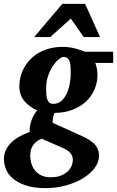

<svg xmlns="http://www.w3.org/2000/svg" viewBox="-51 -742 604 991"><path d="M325.2 83Q325.2 65.9 314.5 50.8Q303.7 35.6 275.9 22.9L164.1 -25.9Q147.5 -19.5 136.2 -10.3Q125 -1 117.9 10.5Q110.8 22 107.9 35.2Q105 48.3 105 62Q105 78.1 109.9 97.4Q114.7 116.7 126.7 133.5Q138.7 150.4 158.9 161.6Q179.2 172.9 210 172.9Q244.1 172.9 266.4 163.1Q288.6 153.3 301.8 139.4Q314.9 125.5 320.1 110.1Q325.2 94.7 325.2 83ZM314 -359.9Q314 -377.4 313.5 -393.6Q313 -409.7 309.3 -421.9Q305.7 -434.1 297.9 -441.2Q290 -448.2 275.9 -448.2Q267.6 -448.2 252.7 -436.5Q237.8 -424.8 223.1 -403.3Q208.5 -381.8 197.8 -351.8Q187 -321.8 187 -285.2Q187 -267.6 188.2 -253.2Q189.5 -238.8 193.1 -228.3Q196.8 -217.8 204.1 -211.9Q211.4 -206.1 224.1 -206.1Q249 -206.1 266.1 -221.4Q283.2 -236.8 293.7 -260Q304.2 -283.2 309.1 -310.1Q314 -336.9 314 -359.9ZM440.9 -417Q445.3 -405.8 448.7 -389.4Q452.1 -373 452.1 -355Q452.1 -317.9 437.7 -282.7Q423.3 -247.6 395.3 -220.2Q367.2 -192.9 325.7 -176.3Q284.2 -159.7 230 -159.2Q224.6 -145 222.2 -130.6Q219.7 -116.2 221.2 -107.9L354 -47.9Q377.9 -37.6 397.5 -27.1Q417 -16.6 430.9 -3.9Q444.8 8.8 452.4 24.9Q460 41 460 63Q460 94.7 438 124.5Q416 154.3 378.4 177.5Q340.8 200.7 290.8 214.8Q240.7 229 184.1 229Q124.5 229 83.7 215.6Q43 202.1 17.3 180.9Q-8.3 159.7 -19.5 132.8Q-30.8 106 -30.8 79.1Q-30.8 53.7 -20.5 32.2Q-10.3 10.7 7.8 -6.8Q25.9 -24.4 50.3 -37.8Q74.7 -51.3 103 -61Q101.1 -72.8 103.3 -87.6Q105.5 -102.5 110.6 -117.9Q115.7 -133.3 123.5 -147.5Q131.3 -161.6 141.1 -171.9Q121.1 -181.2 104.2 -193.1Q87.4 -205.1 75 -220.2Q62.5 -235.4 55.7 -254.4Q48.8 -273.4 48.8 -296.9Q48.8 -320.3 54.7 -344.5Q60.5 -368.7 72.8 -391.1Q85 -413.6 103.3 -433.3Q121.6 -453.1 146.7 -468Q171.9 -482.9 203.6 -491.5Q235.4 -500 273.9 -500Q293 -500 310.3 -497.3Q327.6 -494.6 342.3 -490.5Q356.9 -486.3 368.4 -482.2Q379.9 -478 387.2 -475.1H533.2V-417ZM381.3 -550.8 314.5 -646 208.5 -550.8H125.5L270.5 -722.2H388.2L465.3 -550.8Z"/></svg>

Font: Charis SIL Eur
Style: Bold Italic
Weight: 700
Italic angle: -11°
Foundry: SIL International
Version: Version 5.000